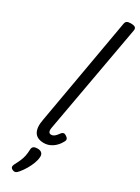

<svg xmlns="http://www.w3.org/2000/svg" viewBox="-333 -1034 982 1345"><g transform="rotate(30 158.0 -361.5)"><path d="M162 16Q106 16 85 -20.5Q64 -57 78 -126L229 -986Q232 -1003 242 -1009Q252 -1015 272 -1015Q299 -1015 308.5 -1007Q318 -999 315 -982L158 -108Q153 -83 158.5 -71.5Q164 -60 178 -60Q189 -60 198 -65.5Q207 -71 216 -81Q225 -91 234 -104Q241 -112 250 -113.5Q259 -115 272 -106Q285 -98 288 -88Q291 -78 285 -68Q272 -43 253 -24Q234 -5 211 5.5Q188 16 162 16ZM68 288Q56 282 54 272.5Q52 263 59 249Q74 221 83.5 199Q93 177 97.5 154.5Q102 132 103 102Q104 85 115 78Q126 71 145 71Q168 71 179.5 82Q191 93 190 112Q189 137 178.5 165Q168 193 152 220.5Q136 248 116 272Q104 287 93 291Q82 295 68 288Z"/></g></svg>

Font: Playwrite ZA
Style: Regular
Weight: 400
Designer: Veronika Burian, José Scaglione
Foundry: TypeTogether
Version: Version 1.002